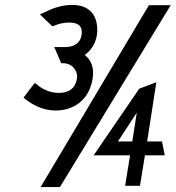

<svg xmlns="http://www.w3.org/2000/svg" viewBox="-20 -745 709 775"><path d="M75 -351 82 -345C112 -322 152 -299 205 -299C271 -299 339 -335 354 -428C361 -473 347 -504 322 -523C345 -540 365 -565 371 -603C374 -622 384 -725 271 -725C226 -725 188 -710 155 -693L141 -687L191 -639L198 -641C216 -649 238 -654 260 -654C297 -654 315 -638 309 -603C303 -567 274 -555 242 -555H199L227 -490H232C280 -490 294 -450 291 -430C285 -389 259 -370 217 -370C181 -370 149 -386 129 -404L120 -410ZM144 10H222L669 -724H581ZM358 -118H505L485 5H545L565 -118H645L634 -174H574L611 -413L542 -387ZM456 -174 532 -290 514 -174Z"/></svg>

Font: Charger Sport
Style: SeBdNrwObl
Weight: 600
Designer: Jasper
Foundry: Cannot Into Space Fonts
Version: Version 1.1